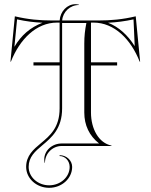

<svg xmlns="http://www.w3.org/2000/svg" viewBox="-20 -698 720 918"><path d="M277 -588H393C386.2 -554 383 -524.7 383 -490V-160C383 -99.2 407 -48.8 453.7 -12H275C229 -12 191.6 22 191.6 63.9C191.6 69 192.1 74.4 193 80H195C195 36 230.8 0 275 0H513V-2C451.7 -14.3 415 -82.2 415 -160V-385H540V-400H415V-590H427C526.8 -590 605.8 -510.1 648 -403H650L629 -620C566.3 -605.2 511.5 -600 447 -600H277.2C280.3 -641.2 315 -674 357 -674V-676C352 -677 346 -678 341 -678C300.8 -678 268 -643.3 265.2 -600H233C168.5 -600 113.7 -605.2 51 -620L30 -403H32C74.2 -510.1 153.2 -590 253 -590H265V-400H140V-385H265V-180C265 -88 219.3 -49.7 174.9 -12.7C140.4 16 105 46.1 105 100C105 155.2 154.3 200 215 200C275.7 200 325 155.2 325 100C325 69.1 298.1 44 265 44V48C291.5 48 313 71.3 313 100C313 148.6 269.1 188 215 188C160.9 188 117 148.6 117 100C117 52.2 147.8 25.7 182.6 -3.5C226.9 -40.7 277 -82.9 277 -180ZM183.3 -589.2C124.2 -566.8 81.1 -529 48.9 -474.2L61.6 -605.3C105.1 -595.8 142 -591.3 183.3 -589.2ZM496.7 -589.2C537.7 -591.3 576.9 -596.3 618.4 -605.3L624.1 -477.2C591.3 -529.3 548.3 -569.3 496.7 -589.2Z"/></svg>

Font: SortefaxS01
Style: Medium
Weight: 500
Designer: gluk
Foundry: gluk
Version: Version 0.261